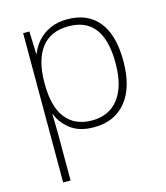

<svg xmlns="http://www.w3.org/2000/svg" viewBox="-115 -628 819 949"><g transform="rotate(-15 295.0 -153.0)"><path d="M318 -540Q422 -540 477.5 -471Q533 -402 533 -269Q533 -135 474 -62.5Q415 10 310 10Q235 10 190.5 -24Q146 -58 128 -106H126Q127 -76 127.5 -44.5Q128 -13 128 16V234H90V-530H122L126 -414H128Q140 -447 165 -475.5Q190 -504 228 -522Q266 -540 318 -540ZM315 -505Q222 -505 175.5 -443.5Q129 -382 128 -269V-263Q128 -142 175 -83.5Q222 -25 308 -25Q396 -25 444.5 -88Q493 -151 493 -269Q493 -505 315 -505Z"/></g></svg>

Font: Noto Sans Lao UI ExtLt
Style: Regular
Weight: 200
Designer: Monotype Design Team
Foundry: Monotype Imaging Inc.
Version: Version 2.000; ttfautohint (v1.8.4.7-5d5b)